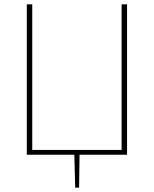

<svg xmlns="http://www.w3.org/2000/svg" viewBox="-20 -710 706 881"><path d="M563 -690V0H538V-690ZM345 -7 343 151H325L321 -7ZM550 -22V0H120V-22ZM128 -690V0H103V-690Z"/></svg>

Font: Exo 2 Thin
Style: Regular
Weight: 250
Designer: Natanael Gama
Foundry: Natanael Gama
Version: Version 2.010